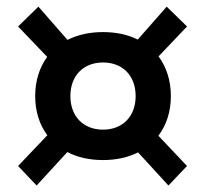

<svg xmlns="http://www.w3.org/2000/svg" viewBox="-20 -635 626 586"><path d="M294.4 -146.5C335 -146.5 371.6 -154.8 401.4 -169.9L494.1 -68.8L550.8 -128.4L463.4 -220.7C487.8 -252.9 501.5 -293.9 501.5 -341.8C501.5 -389.6 487.8 -430.7 463.9 -462.9L550.8 -554.2L488.8 -614.7L400.4 -514.2C370.6 -529.3 334.5 -537.1 294.4 -537.1C253.4 -537.1 216.8 -528.8 186 -513.2L97.2 -614.7L35.2 -554.2L124 -461.4C100.6 -429.2 87.4 -388.7 87.4 -341.8C87.4 -294.9 100.6 -253.9 124.5 -222.2L35.2 -128.4L91.8 -68.8L185.5 -170.9C216.3 -154.8 252.9 -146.5 294.4 -146.5ZM294.4 -239.3C234.4 -239.3 194.8 -279.8 194.8 -341.8C194.8 -403.8 234.4 -444.3 294.4 -444.3C354.5 -444.3 394 -403.8 394 -341.8C394 -279.8 354.5 -239.3 294.4 -239.3Z"/></svg>

Font: Cascadia Code PL
Style: Regular
Weight: 400
Monospace: yes
Designer: Aaron Bell
Foundry: Saja Typeworks
Version: Version 2404.023